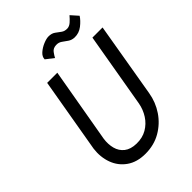

<svg xmlns="http://www.w3.org/2000/svg" viewBox="-254 -1009 1137 1137"><g transform="rotate(-45 314.5 -440.5)"><path d="M253 -809Q253 -831 273.5 -849Q294 -867 320.5 -878Q347 -889 365 -889Q391 -889 407.5 -877Q424 -865 439.5 -853.5Q455 -842 478 -843Q495 -844 511 -858Q527 -872 542 -890L582 -845Q566 -820 536.5 -797Q507 -774 470 -775Q447 -776 430.5 -787.5Q414 -799 398 -810.5Q382 -822 361 -821Q335 -820 322 -802.5Q309 -785 302 -771ZM165 -700H250L168 -230Q162 -188 171.5 -152Q181 -116 209 -94Q237 -72 285 -71Q334 -70 371 -91.5Q408 -113 431.5 -149.5Q455 -186 463 -230L544 -700H629L549 -230Q538 -164 501.5 -110Q465 -56 408.5 -23.5Q352 9 280 9Q210 9 163 -24Q116 -57 96 -111.5Q76 -166 84 -230Z"/></g></svg>

Font: Von Book
Style: Italic
Weight: 400
Version: Version 4.000; ttfautohint (v1.8.4.7-5d5b)